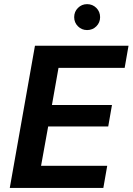

<svg xmlns="http://www.w3.org/2000/svg" viewBox="-20 -925 653 945"><path d="M28.1 0 152.1 -700H612.6L593.6 -591.1H268L235.6 -408.1H531.1L512.7 -302.6H217.1L182.1 -108.9H507.7L488.6 0ZM408.6 -777Q382.2 -777 363.7 -795.5Q345.1 -814 345.1 -840.5Q345.1 -867.5 363.7 -886Q382.2 -904.6 408.6 -904.6Q435.7 -904.6 454.2 -886Q472.7 -867.5 472.7 -840.5Q472.7 -814 454.2 -795.5Q435.7 -777 408.6 -777Z"/></svg>

Font: DM Sans 9pt
Style: Italic
Weight: 400
Italic angle: -10°
Designer: Colophon Foundry, Jonny Pinhorn
Foundry: Colophon Foundry
Version: Version 4.004